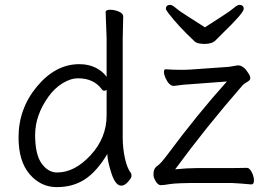

<svg xmlns="http://www.w3.org/2000/svg" viewBox="-20 -749 1077 787"><path d="M820 -637Q855 -660 889 -681.5Q923 -703 938 -716Q953 -729 961 -729Q979 -729 979 -712.5Q979 -696 892 -612L864 -584Q849 -569 819.5 -569Q790 -569 779 -578Q709 -644 672 -693Q660 -708 660 -713Q660 -729 678 -729Q686 -729 701 -716Q716 -703 750.5 -681.5Q785 -660 820 -637ZM863 -60Q975 -60 991 -61H992Q1003 -61 1012 -43Q1021 -25 1021 -9Q1021 7 1010 7Q969 3 929 1H794Q704 1 677 5.5Q650 10 639 10Q628 10 618.5 -5.5Q609 -21 609 -33.5Q609 -46 612.5 -54.5Q616 -63 627.5 -71Q639 -79 664 -112Q787 -278 910 -415L763 -404Q736 -403 694 -397H692Q673 -397 658 -430Q652 -444 652 -454.5Q652 -465 659 -465H661Q687 -463 708 -463H740Q752 -463 762 -464L918 -475L954 -481H958Q980 -479 998 -449Q1006 -437 1006 -428.5Q1006 -420 993 -413Q980 -406 974 -399Q824 -227 698 -55Q748 -60 786 -60ZM485 -681 483 -592V-185Q483 -142 492 -100.5Q501 -59 517 -39Q519 -35 519 -27.5Q519 -20 505 -4Q491 12 477 12Q453 12 436.5 -39.5Q420 -91 420 -118Q377 -46 328 -14Q279 18 213 18Q147 18 101.5 -35Q56 -88 56 -186Q56 -304 132 -395Q208 -486 305 -486Q343 -486 372 -471.5Q401 -457 417 -434V-593L413 -699Q413 -709 431 -709Q449 -709 467 -701.5Q485 -694 485 -681ZM417 -381Q413 -377 407.5 -377Q402 -377 398 -382Q365 -428 300 -428Q269 -428 236 -407.5Q203 -387 178 -352Q124 -276 124 -196Q124 -116 150.5 -79Q177 -42 214 -42Q286 -42 351.5 -113Q417 -184 417 -276Z"/></svg>

Font: LXGW WenKai
Style: Regular
Weight: 400
Designer: LXGW / Fontworks Inc.
Foundry: LXGW / Fontworks Inc.
Version: Version 1.520; June 14, 2025